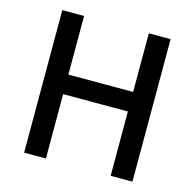

<svg xmlns="http://www.w3.org/2000/svg" viewBox="-103 -805 924 911"><g transform="rotate(15 359.0 -350.0)"><path d="M93 0V-700H200V-412H518V-700H625V0H518V-316H200V0Z"/></g></svg>

Font: Inclusive Sans Medium
Style: Regular
Weight: 500
Designer: Olivia King
Foundry: Olivia King
Version: Version 2.004